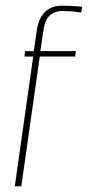

<svg xmlns="http://www.w3.org/2000/svg" viewBox="-20 -656 309 676"><path d="M32 0 97 -457H66L68 -476H99L109 -546Q113 -575 124 -595Q135 -615 153.5 -625.5Q172 -636 198 -636Q211 -636 224.5 -635.5Q238 -635 250 -634Q262 -633 269 -632L266 -612Q253 -614 237.5 -615.5Q222 -617 199 -617Q171 -617 154 -600.5Q137 -584 132 -543L122 -476H247L245 -457H120L55 0Z"/></svg>

Font: Alumni Sans SC Thin
Style: Italic
Weight: 100
Italic angle: -8°
Designer: Robert E. Leuschke
Foundry: Robert E. Leuschke
Version: Version 1.016